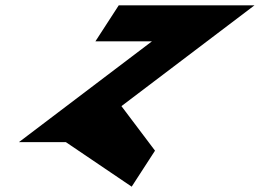

<svg xmlns="http://www.w3.org/2000/svg" viewBox="-20 -533 974 720"><path d="M561.3 32 435.4 -135 934.3 -513H425.3L337.8 -378H549.8L51 0H227L473.8 167Z"/></svg>

Font: Hussar
Style: BdWodka
Weight: 700
Foundry: Cannot Into Space Fonts
Version: Version 2.00